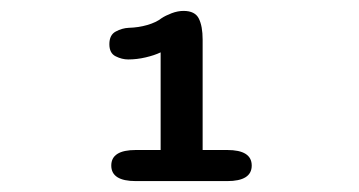

<svg xmlns="http://www.w3.org/2000/svg" viewBox="-20 -642 659 352"><path d="M229 -310Q184 -310 184 -338.5Q184 -367 229 -367H274.5V-546Q263 -540.5 247 -536.8Q231 -533 215 -533Q203.5 -533 192 -538.8Q180.5 -544.5 180.5 -561Q180.5 -578 192.2 -584.2Q204 -590.5 216 -591Q234 -591.5 250.2 -596.2Q266.5 -601 276 -608.5Q283.5 -613.5 294.8 -617.8Q306 -622 316.5 -622Q337.5 -622 344.5 -608Q351.5 -594 351.5 -569.5V-367H396.5Q441.5 -367 441.5 -338.5Q441.5 -310 396.5 -310Z"/></svg>

Font: Sono ExtraLight Monospace SemiBold
Style: Regular
Weight: 600
Version: Version 2.112